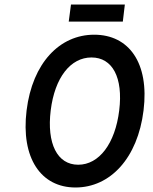

<svg xmlns="http://www.w3.org/2000/svg" viewBox="-20 -820 681 852"><path d="M315 12C469 12 591 -118 617 -330C643 -541 552 -666 398 -666C245 -666 124 -541 98 -330C72 -118 162 12 315 12ZM327 -89C234 -89 187 -183 205 -330C223 -476 293 -565 386 -565C479 -565 527 -476 509 -330C491 -183 420 -89 327 -89ZM285 -724H525L534 -800H295Z"/></svg>

Font: Falling Sky
Style: CondObl
Weight: 400
Designer: Paul D. Hunt
Foundry: Adobe Systems Incorporated
Version: Version 1.02